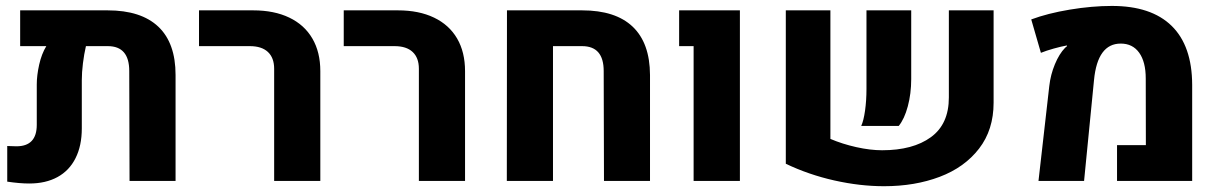

<svg xmlns="http://www.w3.org/2000/svg" viewBox="-20 -622 4182 660"><path d="M583.5 -364.3V0H425.3L424.3 -377.9Q424.3 -463.4 350.6 -463.4H275.4Q269 -436 265.1 -404.5Q261.2 -373 261.2 -346.2V-180.7Q261.2 -121.1 239.7 -78.4Q218.3 -35.6 177.7 -13.4Q137.2 8.8 80.6 8.8Q47.9 8.8 4.9 2.4V-120.1Q25.4 -119.1 36.6 -119.1Q106.4 -119.1 106.4 -192.9V-331.5Q106.4 -362.8 114.7 -399.9Q123 -437 139.2 -463.4H49.3V-586.4H350.1Q464.8 -586.4 524.2 -530.3Q583.5 -474.1 583.5 -364.3Z M922.4 -385.7Q922.4 -423.3 900.9 -443.4Q879.4 -463.4 838.9 -463.4H664.1V-586.4H850.6Q922.4 -586.4 974.4 -561.5Q1026.4 -536.6 1053.7 -489.7Q1081.1 -442.9 1081.1 -377.4V0H922.4Z M1419.9 -385.7Q1419.9 -423.3 1398.4 -443.4Q1377 -463.4 1336.4 -463.4H1161.6V-586.4H1348.1Q1419.9 -586.4 1471.9 -561.5Q1523.9 -536.6 1551.3 -489.7Q1578.6 -442.9 1578.6 -377.4V0H1419.9Z M1722.7 -586.4H1981Q2095.7 -586.4 2154.8 -530.3Q2213.9 -474.1 2214.4 -364.3V0H2056.2L2055.2 -377.9Q2055.2 -463.4 1981 -463.4H1880.9V0H1722.2Z M2364.3 -463.4H2314.5V-586.4H2523.4V0H2364.3Z M2834.5 -144.5Q2875.5 -127 2923.6 -116.2Q2971.7 -105.5 3012.2 -105.5Q3118.2 -105.5 3179.9 -150.4Q3241.7 -195.3 3241.7 -287.1V-586.4H3395.5V-269Q3395.5 -175.8 3345.5 -111.1Q3295.4 -46.4 3210.2 -14.2Q3125 18.1 3019 18.1Q2936 18.1 2847.9 -1.7Q2759.8 -21.5 2681.2 -59.1V-586.4H2834.5ZM2958.5 -316.4V-586.4H3112.3V-350.1Q3112.3 -300.3 3100.6 -256.6Q3088.9 -212.9 3069.3 -189H2940.4Q2948.7 -207 2953.6 -241.7Q2958.5 -276.4 2958.5 -316.4Z M3586.9 -326.2Q3591.3 -365.2 3606.2 -401.1Q3621.1 -437 3641.1 -457.5Q3646 -462.4 3647.9 -463.4L3647.5 -465.8Q3628.4 -462.4 3602.3 -455.1Q3576.2 -447.8 3558.1 -440.4L3524.9 -555.2Q3581.1 -576.2 3657.2 -588.9Q3733.4 -601.6 3802.2 -601.6Q3937.5 -601.6 4007.6 -533Q4077.6 -464.4 4078.1 -330.6V0H3819.8V-123H3918.9L3918.5 -352.1Q3918.5 -409.2 3896 -440.7Q3873.5 -472.2 3832.5 -472.2Q3752.9 -472.2 3740.7 -347.2L3706.5 0H3549.8Z"/></svg>

Font: Heebo ExtraBold
Style: Regular
Weight: 800
Designer: Oded Ezer
Foundry: Meir Sadan
Version: Version 2.001; ttfautohint (v1.5.14-ce02) -l 8 -r 50 -G 200 